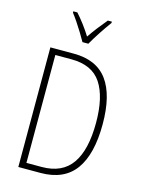

<svg xmlns="http://www.w3.org/2000/svg" viewBox="-138 -1028 823 1107"><g transform="rotate(15 273.5 -474.5)"><path d="M490 -364Q490 -184 423 -92Q356 0 216 0H84V-714H224Q360 -714 425 -625.5Q490 -537 490 -364ZM451 -362Q451 -516 397 -597.5Q343 -679 219 -679H123V-35H214Q336 -35 393.5 -117.5Q451 -200 451 -362ZM255 -791Q242 -814 225 -842Q208 -870 190 -896.5Q172 -923 158 -941V-949H182Q204 -925 228.5 -892.5Q253 -860 272 -829Q294 -861 316 -889.5Q338 -918 364 -949H388V-941Q365 -910 337 -867.5Q309 -825 290 -791Z"/></g></svg>

Font: Noto Sans Lao UI Cond ExtLt
Style: Regular
Weight: 200
Width: 3
Designer: Monotype Design Team
Foundry: Monotype Imaging Inc.
Version: Version 2.000; ttfautohint (v1.8.4.7-5d5b)